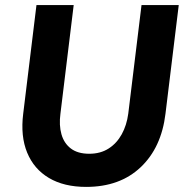

<svg xmlns="http://www.w3.org/2000/svg" viewBox="-20 -721 734 753"><path d="M318 12Q231 12 172 -23Q113 -58 86.5 -122.5Q60 -187 71 -275L123 -701H269L217 -275Q211 -230 221 -194.5Q231 -159 258 -138.5Q285 -118 330 -118Q374 -118 406 -138.5Q438 -159 457.5 -194.5Q477 -230 483 -275L535 -701H681L629 -275Q613 -142 531.5 -65Q450 12 318 12Z"/></svg>

Font: Inclusive Sans
Style: Italic
Weight: 400
Italic angle: -7°
Designer: Olivia King
Foundry: Olivia King
Version: Version 2.004